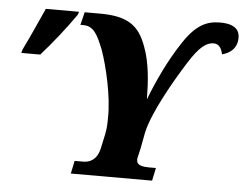

<svg xmlns="http://www.w3.org/2000/svg" viewBox="-51 -784 1079 847"><g transform="rotate(5 488.5 -360.5)"><path d="M292 0H652L664 -57H632C608 -57 580 -61 579 -82C578 -92 576 -81 589 -137L602 -206C621 -299 714 -457 761 -531C808 -606 839 -627 870 -627C897 -627 906 -603 911 -582C946 -591 977 -614 977 -661C977 -688 964 -721 891 -721C834 -721 783 -703 722 -605C678 -538 631 -443 598 -355C597 -432 592 -517 565 -587C533 -676 483 -714 359 -714H291L277 -657H291C335 -657 354 -622 380 -556C405 -487 437 -351 434 -258C434 -236 434 -217 428 -186L414 -121C402 -69 369 -57 342 -57H304ZM28 -511H112C165 -571 212 -630 262 -701L266 -714H119C88 -646 64 -591 33 -528Z"/></g></svg>

Font: Noto Serif SemiCondensed Extra
Style: Italic
Weight: 800
Width: 4
Italic angle: -12°
Designer: Monotype Design Team
Foundry: Monotype Imaging Inc.
Version: Version 1.901